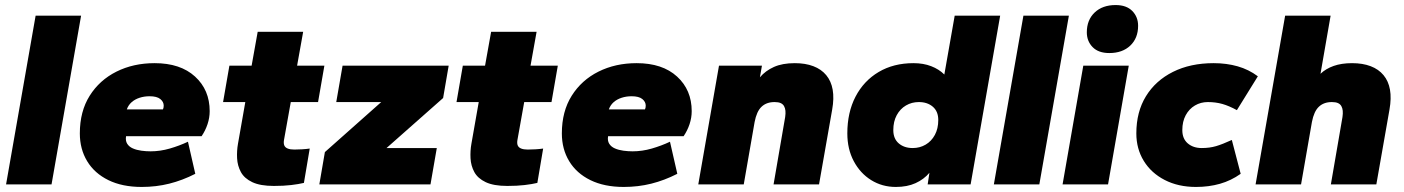

<svg xmlns="http://www.w3.org/2000/svg" viewBox="-20 -730 5556 760"><path d="M4 0 121 -668H301L184 0Z M541 10Q464 10 409 -17Q354 -44 325 -92Q296 -140 296 -202Q296 -289 335 -351Q374 -413 441 -446.5Q508 -480 592 -480Q694 -480 752 -427Q810 -374 810 -290Q810 -264 801.5 -238.5Q793 -213 778 -191H479Q476 -173 483.5 -161Q491 -149 506 -142.5Q521 -136 539.5 -133.5Q558 -131 576 -131Q614 -131 652 -142Q690 -153 724 -169L753 -42Q702 -16 650 -3Q598 10 541 10ZM482 -297H625Q628 -303 628 -312Q628 -327 614.5 -338Q601 -349 572 -349Q551 -349 532.5 -343Q514 -337 501 -325.5Q488 -314 482 -297Z M1064 6Q1010 6 978.5 -9Q947 -24 933.5 -49Q920 -74 918.5 -103.5Q917 -133 922 -161L951 -326H863L888 -470H976L1000 -604H1180L1156 -470H1264L1239 -326H1131L1104 -175Q1102 -162 1105.5 -154Q1109 -146 1119 -142Q1129 -138 1145 -138Q1158 -138 1175.5 -139Q1193 -140 1206 -142L1183 -6Q1162 -1 1132.5 2.5Q1103 6 1064 6Z M1244 0 1266 -128 1489 -326H1311L1336 -470H1756L1734 -342L1510 -144H1709L1684 0Z M1988 6Q1934 6 1902.5 -9Q1871 -24 1857.5 -49Q1844 -74 1842.5 -103.5Q1841 -133 1846 -161L1875 -326H1787L1812 -470H1900L1924 -604H2104L2080 -470H2188L2163 -326H2055L2028 -175Q2026 -162 2029.5 -154Q2033 -146 2043 -142Q2053 -138 2069 -138Q2082 -138 2099.5 -139Q2117 -140 2130 -142L2107 -6Q2086 -1 2056.5 2.5Q2027 6 1988 6Z M2449 10Q2372 10 2317 -17Q2262 -44 2233 -92Q2204 -140 2204 -202Q2204 -289 2243 -351Q2282 -413 2349 -446.5Q2416 -480 2500 -480Q2602 -480 2660 -427Q2718 -374 2718 -290Q2718 -264 2709.5 -238.5Q2701 -213 2686 -191H2387Q2384 -173 2391.5 -161Q2399 -149 2414 -142.5Q2429 -136 2447.5 -133.5Q2466 -131 2484 -131Q2522 -131 2560 -142Q2598 -153 2632 -169L2661 -42Q2610 -16 2558 -3Q2506 10 2449 10ZM2390 -297H2533Q2536 -303 2536 -312Q2536 -327 2522.5 -338Q2509 -349 2480 -349Q2459 -349 2440.5 -343Q2422 -337 2409 -325.5Q2396 -314 2390 -297Z M2744 0 2826 -470H2996L2988 -424Q3010 -450 3043.5 -465Q3077 -480 3126 -480Q3168 -480 3199.5 -468Q3231 -456 3250.5 -432.5Q3270 -409 3276 -375Q3282 -341 3274 -296L3222 0H3042L3088 -267Q3090 -281 3089 -291.5Q3088 -302 3083.5 -310Q3079 -318 3070 -322Q3061 -326 3046 -326Q3014 -326 2994.5 -307.5Q2975 -289 2967 -247L2924 0Z M3526 10Q3472 10 3428.5 -17Q3385 -44 3359.5 -92Q3334 -140 3334 -202Q3334 -285 3366.5 -347.5Q3399 -410 3458 -445Q3517 -480 3596 -480Q3635 -480 3666 -468Q3697 -456 3718 -435L3759 -668H3939L3822 0H3652L3659 -46Q3637 -20 3604 -5Q3571 10 3526 10ZM3593 -144Q3621 -144 3644 -157.5Q3667 -171 3680.5 -196Q3694 -221 3694 -255Q3694 -289 3672.5 -307.5Q3651 -326 3617 -326Q3589 -326 3566 -312.5Q3543 -299 3529.5 -274Q3516 -249 3516 -215Q3516 -181 3537.5 -162.5Q3559 -144 3593 -144Z M3914 0 4031 -668H4211L4094 0Z M4186 0 4268 -470H4448L4366 0ZM4371 -520Q4328 -520 4305 -543.5Q4282 -567 4282 -602Q4282 -651 4313 -680.5Q4344 -710 4396 -710Q4439 -710 4462 -686.5Q4485 -663 4485 -628Q4485 -579 4454 -549.5Q4423 -520 4371 -520Z M4714 10Q4644 10 4590.5 -17.5Q4537 -45 4507.5 -93Q4478 -141 4478 -202Q4478 -287 4516 -349Q4554 -411 4623 -445.5Q4692 -480 4784 -480Q4835 -480 4879 -467.5Q4923 -455 4959 -428L4876 -294Q4845 -311 4818.5 -318.5Q4792 -326 4761 -326Q4733 -326 4710 -312.5Q4687 -299 4673.5 -274Q4660 -249 4660 -215Q4660 -181 4681.5 -162.5Q4703 -144 4737 -144Q4768 -144 4793.5 -151.5Q4819 -159 4856 -176L4891 -42Q4853 -15 4809 -2.5Q4765 10 4714 10Z M4950 0 5067 -668H5247L5207 -438Q5228 -458 5259 -469Q5290 -480 5332 -480Q5374 -480 5405.5 -468Q5437 -456 5456.5 -432.5Q5476 -409 5482 -375Q5488 -341 5480 -296L5428 0H5248L5294 -267Q5296 -281 5295 -291.5Q5294 -302 5289.5 -310Q5285 -318 5276 -322Q5267 -326 5252 -326Q5220 -326 5200.5 -307.5Q5181 -289 5173 -247L5130 0Z"/></svg>

Font: Gantari Black
Style: Italic
Weight: 900
Italic angle: -10°
Version: Version 1.000